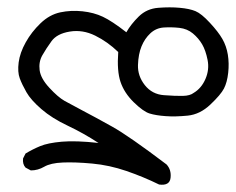

<svg xmlns="http://www.w3.org/2000/svg" viewBox="-20 -232 654 532"><path d="M420.9 279.3Q377 257.8 330.1 241.7Q283.2 225.6 235.4 221.2Q187.5 216.8 153.8 218.3Q120.1 219.7 102.5 230Q85 240.2 65.4 240.2L50.8 232.4Q42 222.7 43.9 207L50.8 193.4Q70.3 181.6 91.3 172.9Q112.3 164.1 151.4 160.6Q190.4 157.2 252.9 164.1Q210.9 136.7 167.5 116.2Q124 95.7 94.7 70.3Q65.4 44.9 53.2 23.4Q41 2 34.7 -15.1Q28.3 -32.2 31.7 -59.1Q35.2 -85.9 51.3 -114.7Q67.4 -143.6 92.3 -167.5Q117.2 -191.4 147 -197.8Q176.8 -204.1 208.5 -200.7Q240.2 -197.3 265.1 -185.5Q290 -173.8 330.1 -142.6Q342.8 -165 364.7 -186.5Q386.7 -208 418.9 -210.4Q451.2 -212.9 478 -210.4Q504.9 -208 521.5 -201.2Q538.1 -194.3 561.5 -168.9Q585 -143.6 596.2 -124Q607.4 -104.5 611.3 -80.6Q615.2 -56.6 612.3 -30.3Q609.4 -3.9 600.6 13.2Q591.8 30.3 563 57.6Q534.2 85 500 88.4Q465.8 91.8 439 89.8Q412.1 87.9 394.5 82.5Q377 77.1 350.6 51.3Q324.2 25.4 314 -4.9Q303.7 -35.2 307.6 -87.9Q278.3 -116.2 243.7 -133.3Q209 -150.4 173.3 -144.5Q137.7 -138.7 122.6 -117.7Q107.4 -96.7 97.2 -78.6Q86.9 -60.5 89.8 -37.6Q92.8 -14.6 116.7 11.2Q140.6 37.1 158.7 47.4Q176.8 57.6 210.4 75.2Q244.1 92.8 290.5 118.7Q336.9 144.5 441.4 223.6Q455.1 238.3 452.6 260.7Q450.2 283.2 420.9 279.3ZM516.6 25.4Q538.1 12.7 549.3 -13.2Q560.5 -39.1 555.2 -65.9Q549.8 -92.8 540 -109.4Q530.3 -126 514.6 -139.2Q499 -152.3 477.1 -154.8Q455.1 -157.2 433.6 -155.8Q412.1 -154.3 396.5 -139.6Q380.9 -125 372.1 -103.5Q363.3 -82 362.3 -51.8Q361.3 -21.5 381.3 3.9Q401.4 29.3 434.1 31.7Q466.8 34.2 486.8 33.7Q506.8 33.2 516.6 25.4Z"/></svg>

Font: JasonHandwriting4
Style: Regular
Weight: 400
Version: Version 1.01.21